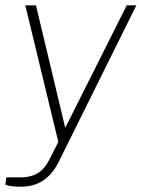

<svg xmlns="http://www.w3.org/2000/svg" viewBox="-21 -536 534 721"><path d="M58 165C116 165 164 140 198 75L491 -516H455L224 -56L114 -516H74L198 -3L163 66C144 102 116 130 56 130H3L-1 157C-1 157 9 165 58 165Z"/></svg>

Font: United Sans Thin
Style: Italic
Weight: 100
Italic angle: -8°
Designer: Pablo Impallari, Rodrigo Fuenzalida (Modified by Dan O. Williams)
Version: Version 1.000;PS 001.000;hotconv 1.0.88;makeotf.lib2.5.64775